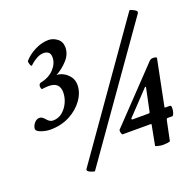

<svg xmlns="http://www.w3.org/2000/svg" viewBox="-115 -749 899 883"><g transform="rotate(-20 334.0 -307.0)"><path d="M78.1 -236.3Q56.6 -236.3 34.2 -244.1Q11.7 -252 10.7 -262.7Q10.7 -277.3 22 -291Q33.2 -304.7 47.9 -304.7Q60.5 -304.7 74.2 -288.1Q87.9 -271.5 103.5 -271.5Q129.9 -271.5 149.4 -287.6Q168.9 -303.7 180.2 -328.1Q191.4 -352.5 191.4 -377.9Q191.4 -427.7 137.7 -427.7Q126 -427.7 103.5 -424.8Q99.6 -431.6 99.6 -439.5Q99.6 -449.2 107.4 -454.1Q151.4 -462.9 175.8 -489.3Q200.2 -515.6 200.2 -545.9Q200.2 -563.5 190.9 -570.8Q181.6 -578.1 168 -578.1Q151.4 -578.1 135.7 -569.8Q120.1 -561.5 109.9 -552.7Q99.6 -543.9 97.7 -542Q92.8 -542 89.4 -553.7Q85.9 -565.4 87.9 -568.4Q108.4 -592.8 142.1 -609.9Q175.8 -627 209 -627Q231.4 -627 251.5 -611.8Q271.5 -596.7 271.5 -568.4Q271.5 -535.2 246.1 -507.3Q220.7 -479.5 189.5 -462.9Q205.1 -462.9 222.2 -454.1Q239.3 -445.3 252 -428.2Q264.6 -411.1 264.6 -387.7Q264.6 -350.6 239.7 -315.4Q214.8 -280.3 172.9 -258.3Q130.9 -236.3 78.1 -236.3ZM204.1 13.7Q198.2 13.7 184.1 7.8Q169.9 2 169.9 -4.9Q169.9 -8.8 171.9 -10.7L606.4 -627.9Q609.4 -628.9 617.2 -625.5Q625 -622.1 632.3 -617.7Q639.6 -613.3 639.6 -608.4Q639.6 -603.5 638.7 -602.5ZM541 6.8Q528.3 6.8 516.1 3.4Q503.9 0 503.9 -1L522.5 -98.6Q523.4 -102.5 519.5 -102.5H380.9Q374 -110.4 375 -126L614.3 -377Q622.1 -384.8 630.9 -384.8Q651.4 -384.8 650.4 -377.9L605.5 -154.3V-153.3Q605.5 -151.4 609.4 -151.4H630.9Q637.7 -151.4 637.7 -138.7Q637.7 -128.9 634.8 -118.2Q631.8 -107.4 627 -102.5H602.5Q597.7 -102.5 595.7 -96.7L575.2 2Q563.5 6.8 541 6.8ZM527.3 -151.4Q532.2 -151.4 533.2 -155.3L556.6 -266.6Q558.6 -273.4 552.7 -271.5L445.3 -158.2Q444.3 -157.2 444.3 -155.3Q444.3 -151.4 447.3 -151.4Z"/></g></svg>

Font: Crimson Text SemiBold
Style: Italic
Weight: 600
Italic angle: -11°
Designer: Sebastian Kosch
Foundry: Sebastian Kosch
Version: Version 1.100; ttfautohint (v1.8.4)